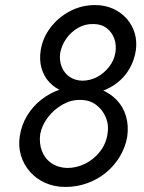

<svg xmlns="http://www.w3.org/2000/svg" viewBox="-20 -730 570 759"><path d="M141 -532Q149 -581 180 -621.5Q211 -662 257 -686Q303 -710 356 -710Q395 -710 427 -695.5Q459 -681 481 -656Q503 -631 512.5 -599Q522 -567 517 -531Q511 -492 492.5 -459.5Q474 -427 445 -404Q416 -381 379.5 -368.5Q343 -356 302 -356Q261 -356 228.5 -369Q196 -382 174.5 -405.5Q153 -429 144 -461Q135 -493 141 -532ZM218 -521Q214 -492 223.5 -467Q233 -442 254 -427Q275 -412 305 -411Q336 -411 363.5 -425.5Q391 -440 411 -465.5Q431 -491 436 -521Q441 -551 432 -576.5Q423 -602 402 -618.5Q381 -635 349 -635Q317 -636 289 -620Q261 -604 242.5 -578Q224 -552 218 -521ZM58 -191Q65 -236 87 -272.5Q109 -309 142.5 -335.5Q176 -362 217 -376Q258 -390 302 -390Q345 -390 380.5 -375.5Q416 -361 441.5 -334.5Q467 -308 478 -271Q489 -234 483 -190Q476 -149 454.5 -112.5Q433 -76 400 -48.5Q367 -21 325.5 -6Q284 9 239 9Q195 9 159 -7Q123 -23 98.5 -51Q74 -79 63 -115Q52 -151 58 -191ZM139 -200Q134 -163 146 -132.5Q158 -102 184 -84.5Q210 -67 246 -66Q283 -66 317 -83Q351 -100 375 -130.5Q399 -161 405 -200Q411 -235 398.5 -265.5Q386 -296 360 -315.5Q334 -335 298 -335Q262 -336 228 -317Q194 -298 170 -267Q146 -236 139 -200Z"/></svg>

Font: Jost
Style: Italic
Weight: 400
Italic angle: -5°
Version: Version 3.710